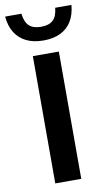

<svg xmlns="http://www.w3.org/2000/svg" viewBox="-122 -840 490 884"><g transform="rotate(-10 123.0 -398.0)"><path d="M62.5 0V-595H184V0ZM124 -657.5Q78 -657.5 44.8 -673.5Q11.5 -689.5 -8 -720.2Q-27.5 -751 -31.5 -796.5H44.5Q49.5 -756 68.5 -738.8Q87.5 -721.5 124 -721.5Q160.5 -721.5 179.5 -738.8Q198.5 -756 202.5 -796.5H278.5Q274.5 -751 255.2 -720Q236 -689 202.8 -673.2Q169.5 -657.5 124 -657.5Z"/></g></svg>

Font: Encode Sans SC Condensed SemiBold
Style: Regular
Weight: 600
Width: 3
Designer: Multiple Designers
Foundry: Impallari Type
Version: Version 3.002